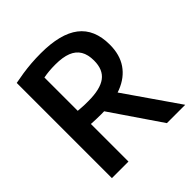

<svg xmlns="http://www.w3.org/2000/svg" viewBox="-199 -893 1037 1037"><g transform="rotate(-45 319.5 -374.0)"><path d="M67 0V-727Q97 -733 130 -738Q163 -743 198.5 -745.8Q234 -748.5 272.5 -748.5Q421.5 -748.5 495.2 -691.8Q569 -635 569 -517.5Q569 -440.5 533.5 -388.8Q498 -337 431.5 -310.8Q365 -284.5 271.5 -284.5Q247.5 -284.5 229.5 -285.2Q211.5 -286 193.5 -287V0ZM487 0 253 -343H389.5L627 0ZM272 -384Q362.5 -384 405.2 -415.8Q448 -447.5 448 -517Q448 -563 430.5 -592.2Q413 -621.5 377 -635.8Q341 -650 285.5 -650Q258 -650 236.2 -648Q214.5 -646 193.5 -642V-387.5Q207.5 -386.5 219.8 -385.5Q232 -384.5 244.5 -384.2Q257 -384 272 -384Z"/></g></svg>

Font: Encode Sans SC SemiCondensed SemiBold
Style: Regular
Weight: 600
Width: 4
Designer: Multiple Designers
Foundry: Impallari Type
Version: Version 3.002